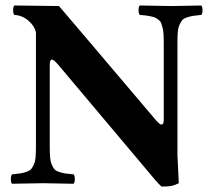

<svg xmlns="http://www.w3.org/2000/svg" viewBox="-20 -667 780 699"><path d="M630.9 0Q616.2 7.3 604.5 9.8Q592.8 12.2 567.9 12.2Q547.4 -7.3 527.8 -32.2L192.9 -430.2Q175.8 -450.2 168.9 -450.2Q161.1 -450.2 161.1 -430.2V-132.8Q161.1 -109.4 162.4 -94.2Q163.6 -79.1 168.5 -67.9Q173.3 -56.6 178 -51Q182.6 -45.4 194.8 -41.3Q207 -37.1 217 -35.6Q227.1 -34.2 248 -32.2Q252.4 -27.8 252.4 -15.1Q252.4 -2.4 248 2Q148.4 0 136.2 0Q121.6 0 23.9 2Q19.5 -2.4 19.5 -15.1Q19.5 -27.8 23.9 -32.2Q44.4 -34.2 54.9 -35.9Q65.4 -37.6 77.1 -41.7Q88.9 -45.9 93.8 -51.8Q98.6 -57.6 103.5 -68.8Q108.4 -80.1 109.6 -95Q110.8 -109.9 110.8 -132.8V-549.8Q106 -571.8 84 -591.3Q62 -610.8 32.2 -612.8Q27.8 -617.2 27.8 -629.9Q27.8 -642.6 32.2 -647L194.8 -645L284.2 -540L549.3 -227.5Q557.1 -218.8 562.5 -215.3Q568.4 -211.9 572.3 -215.3Q576.2 -218.8 576.2 -231V-512.2Q576.2 -529.8 575.4 -542.5Q574.7 -555.2 572 -565.4Q569.3 -575.7 567.1 -582.3Q564.9 -588.9 558.6 -594Q552.2 -599.1 547.4 -601.8Q542.5 -604.5 531.7 -606.9Q521 -609.4 512.9 -610.4Q504.9 -611.3 488.8 -612.8Q484.4 -617.2 484.4 -629.9Q484.4 -642.6 488.8 -647Q588.4 -645 605 -645Q615.2 -645 712.9 -647Q717.3 -642.6 717.3 -629.9Q717.3 -617.2 712.9 -612.8Q692.4 -610.8 681.9 -609.1Q671.4 -607.4 659.7 -603.3Q647.9 -599.1 643.1 -593.3Q638.2 -587.4 633.3 -576.2Q628.4 -564.9 627.2 -550Q626 -535.2 626 -512.2V-102.1Z"/></svg>

Font: Linux Libertine G
Style: Bold
Weight: 700
Designer: Philipp H. Poll
Foundry: Philipp H. Poll
Version: Version 5.0.3